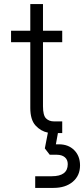

<svg xmlns="http://www.w3.org/2000/svg" viewBox="-20 -650 411 938"><path d="M284 -57V0H263L253 55H268Q314 55 342.5 83.5Q371 112 371 158Q371 208 335.5 238Q300 268 241 268H152V211H233Q311 211 311 152Q311 130 296.5 118Q282 106 257 106H223L199 75L214 -2Q179 -9 153.5 -37Q128 -65 128 -123V-444H34V-500H128V-630H190V-500H284V-444H190V-131Q190 -86 205 -71.5Q220 -57 243 -57Z"/></svg>

Font: Overused Grotesk Book
Style: Regular
Weight: 350
Version: Version 0.003